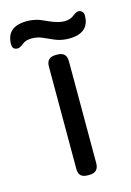

<svg xmlns="http://www.w3.org/2000/svg" viewBox="-126 -706 519 760"><g transform="rotate(-15 134.0 -326.0)"><path d="M0 -557Q-22 -557 -22 -579Q-22 -652 62 -652Q77 -652 86.5 -650Q96 -648 99.5 -647.5Q103 -647 111 -644Q119 -641 121 -640Q123 -639 133.5 -634.5Q144 -630 146 -629Q182 -613 206 -613Q230 -613 245 -625Q260 -637 268.5 -637Q277 -637 283.5 -631Q290 -625 290 -615Q290 -542 206 -542Q191 -542 181.5 -544Q172 -546 168.5 -546.5Q165 -547 157 -550Q149 -553 147 -554Q145 -555 134.5 -559.5Q124 -564 105 -572.5Q86 -581 62 -581Q38 -581 23.5 -569Q9 -557 0 -557ZM138 -493H144Q182 -493 182 -456V-38Q182 0 144 0H138Q118 0 109 -9Q100 -18 100 -38V-456Q100 -493 138 -493Z"/></g></svg>

Font: Merge One
Style: Regular
Weight: 400
Designer: Kosal Sen
Foundry: Philatype
Version: Version 1.001